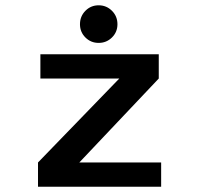

<svg xmlns="http://www.w3.org/2000/svg" viewBox="-20 -705 750 725"><path d="M279.5 -91.5H588.5V0H123.5V-91.5L430.5 -408.5H132.5V-500H579.5V-408.5ZM352.5 -543Q323 -543 302.5 -563.5Q282 -584 282 -613.5Q282 -643.5 302.5 -664.2Q323 -685 352.5 -685Q382 -685 402.8 -664.2Q423.5 -643.5 423.5 -613.5Q423.5 -584 402.8 -563.5Q382 -543 352.5 -543Z"/></svg>

Font: League Mono Medium
Style: Regular
Weight: 500
Width: 6
Designer: Tyler Finck
Foundry: The League of Moveable Type / Tyler Finck
Version: Version 2.300;RELEASE